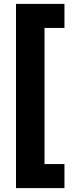

<svg xmlns="http://www.w3.org/2000/svg" viewBox="-20 -818 370 983"><path d="M310 145H62V-798H310V-675H208V22H310Z"/></svg>

Font: Kreadon
Style: Regular
Weight: 400
Designer: kohakuno
Foundry: StudioGnu
Version: Version 1.000;Glyphs 3.1.2 (3151)